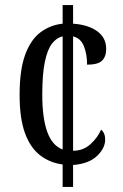

<svg xmlns="http://www.w3.org/2000/svg" viewBox="-20 -734 482 754"><path d="M226 -88Q175 -95 137 -124.5Q99 -154 78 -211.5Q57 -269 57 -361Q57 -460 79 -519.5Q101 -579 139.5 -607.5Q178 -636 226 -641V-714H267V-641Q326 -637 361.5 -611.5Q397 -586 397 -542Q397 -512 381 -496Q365 -480 322 -480Q322 -521 309.5 -552.5Q297 -584 267 -591V-142Q307 -142 335.5 -168Q364 -194 377 -225Q393 -212 393 -186Q393 -152 361 -121.5Q329 -91 267 -86V0H226ZM226 -591Q202 -586 184 -562.5Q166 -539 156 -490.5Q146 -442 146 -362Q146 -271 165.5 -216.5Q185 -162 226 -147Z"/></svg>

Font: Noto Serif Thai ExtraCondensed
Style: Regular
Weight: 400
Width: 2
Designer: Monotype Design Team
Foundry: Monotype Imaging Inc.
Version: Version 2.002; ttfautohint (v1.8.4.7-5d5b)